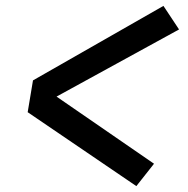

<svg xmlns="http://www.w3.org/2000/svg" viewBox="-20 -667 640 652"><path d="M443 -35 74 -286 92 -394 535 -647 588 -567 172 -339 503 -111Z"/></svg>

Font: Iosevka Aile Semibold Oblique
Style: Regular
Weight: 600
Italic angle: -9°
Designer: Belleve Invis
Foundry: Belleve Invis
Version: Version 31.1.0; ttfautohint (v1.8.4)